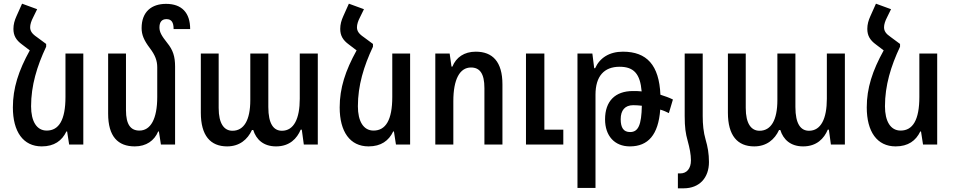

<svg xmlns="http://www.w3.org/2000/svg" viewBox="-20 -786 5185 1044"><path d="M231 -547 181 -584C153 -603 144 -618 144 -638C144 -653 150 -672 160 -691L182 -736L100 -766L70 -699C59 -675 53 -653 53 -629C53 -593 67 -568 100 -544L142 -512C81 -402 50 -307 50 -202C50 -70 106 10 207 10C275 10 317 -21 341 -71H345L356 0H433V-495H336V-259C336 -133 300 -76 234 -76C179 -76 149 -127 149 -208C149 -321 181 -426 231 -532Z M932 -424C932 -478 921 -514 889 -553C859 -591 847 -611 847 -637C847 -665 859 -682 885 -682C913 -682 924 -664 924 -628H1014C1014 -716 969 -765 883 -765C805 -765 750 -723 750 -633C750 -597 763 -566 795 -524C823 -487 835 -457 835 -420V-259C835 -139 799 -76 738 -76C691 -76 665 -108 665 -187V-495H568V-168C568 -44 621 10 713 10C775 10 819 -21 840 -71H844L855 0H932Z M1215 10C1282 10 1326 -27 1350 -79H1357C1373 -28 1412 10 1481 10C1555 10 1595 -33 1615 -81H1621L1632 0H1708V-495H1610V-249C1610 -141 1578 -75 1513 -75C1468 -75 1439 -112 1439 -204V-495H1341V-242C1341 -132 1306 -75 1244 -75C1199 -75 1169 -113 1169 -199V-495H1072V-173C1072 -49 1124 10 1215 10Z M2008 -547 1958 -584C1930 -603 1921 -618 1921 -638C1921 -653 1927 -672 1937 -691L1959 -736L1877 -766L1847 -699C1836 -675 1830 -653 1830 -629C1830 -593 1844 -568 1877 -544L1919 -512C1858 -402 1827 -307 1827 -202C1827 -70 1883 10 1984 10C2052 10 2094 -21 2118 -71H2122L2133 0H2210V-495H2113V-259C2113 -133 2077 -76 2011 -76C1956 -76 1926 -127 1926 -208C1926 -321 1958 -426 2008 -532Z M2347 0H2445V-236C2445 -355 2480 -419 2541 -419C2589 -419 2614 -386 2614 -307V0H2712V-327C2712 -451 2658 -505 2567 -505C2504 -505 2460 -474 2440 -424H2435L2425 -495H2347ZM2840 0H3043V-81H2940V-495H2840Z M3120 236H3218V-271C3218 -372 3265 -423 3349 -423C3427 -423 3461 -384 3469 -289C3453 -291 3437 -291 3422 -291C3325 -291 3270 -236 3270 -137C3270 -48 3321 10 3405 10C3504 10 3560 -53 3570 -190C3588 -185 3603 -178 3617 -171L3639 -245C3619 -255 3596 -263 3571 -271C3564 -432 3497 -505 3367 -505C3293 -505 3241 -471 3216 -415H3211L3201 -495H3120ZM3355 -138C3355 -186 3378 -214 3423 -214C3438 -214 3454 -213 3470 -211C3468 -107 3451 -68 3406 -68C3371 -68 3355 -91 3355 -138Z M3703 -155C3703 -94 3708 -60 3719 -21C3730 19 3737 54 3737 86C3737 131 3714 157 3679 157H3666V238H3697C3784 238 3835 180 3835 95C3835 50 3828 11 3817 -26C3805 -67 3801 -110 3801 -155V-495H3703Z M4081 10C4148 10 4192 -27 4216 -79H4223C4239 -28 4278 10 4347 10C4421 10 4461 -33 4481 -81H4487L4498 0H4574V-495H4476V-249C4476 -141 4444 -75 4379 -75C4334 -75 4305 -112 4305 -204V-495H4207V-242C4207 -132 4172 -75 4110 -75C4065 -75 4035 -113 4035 -199V-495H3938V-173C3938 -49 3990 10 4081 10Z M4874 -547 4824 -584C4796 -603 4787 -618 4787 -638C4787 -653 4793 -672 4803 -691L4825 -736L4743 -766L4713 -699C4702 -675 4696 -653 4696 -629C4696 -593 4710 -568 4743 -544L4785 -512C4724 -402 4693 -307 4693 -202C4693 -70 4749 10 4850 10C4918 10 4960 -21 4984 -71H4988L4999 0H5076V-495H4979V-259C4979 -133 4943 -76 4877 -76C4822 -76 4792 -127 4792 -208C4792 -321 4824 -426 4874 -532Z"/></svg>

Font: Noto Sans Armenian Condensed Medium
Style: Regular
Weight: 500
Width: 3
Designer: Monotype Design Team
Foundry: Monotype Imaging Inc.
Version: Version 2.008